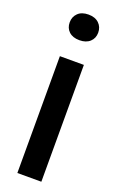

<svg xmlns="http://www.w3.org/2000/svg" viewBox="-142 -758 491 797"><g transform="rotate(20 103.0 -359.5)"><path d="M155.8 0H49.8V-516.1H155.8ZM103 -606Q73.2 -606 56.6 -621.6Q40 -637.2 40 -662.1Q40 -687 56.6 -703.1Q73.2 -719.2 103 -719.2Q132.3 -719.2 149.2 -703.1Q166 -687 166 -662.1Q166 -637.2 149.2 -621.6Q132.3 -606 103 -606Z"/></g></svg>

Font: Creato Display Medium
Style: Regular
Weight: 500
Version: Version 1.000